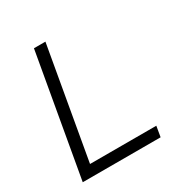

<svg xmlns="http://www.w3.org/2000/svg" viewBox="-161 -820 909 948"><g transform="rotate(-30 293.0 -346.5)"><path d="M40.5 0 162.6 -693.4H228L116.7 -60.1H494.6L484.4 0Z"/></g></svg>

Font: Cascadia Code PL Light
Style: Italic
Weight: 300
Italic angle: -10°
Monospace: yes
Designer: Aaron Bell
Foundry: Saja Typeworks
Version: Version 2404.023; ttfautohint (v1.8.4)